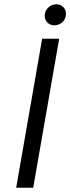

<svg xmlns="http://www.w3.org/2000/svg" viewBox="-20 -882 330 902"><path d="M56 0H136L258 -700H178ZM235 -763C264 -763 290 -785 290 -817C290 -842 271 -862 245 -862C216 -862 190 -839 190 -808C190 -783 209 -763 235 -763Z"/></svg>

Font: Fixel Display 20240404
Style: Italic
Weight: 400
Italic angle: -10°
Designer: AlfaBravo + MacPaw
Foundry: Kyrylo Tkachov, Marchela Mozhyna, Serhii Makarenko, Maria Weinstein, Zakhar Kryvoshyya
Version: Version 1.211;Glyphs 3.2 (3225)